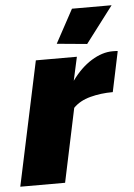

<svg xmlns="http://www.w3.org/2000/svg" viewBox="-69 -770 565 811"><g transform="rotate(-5 214.0 -365.0)"><path d="M96 -526H270L248 -426Q286 -479 332 -507.5Q378 -536 422 -536Q440 -536 444 -535L408 -364Q357 -364 312 -352Q267 -340 240 -312L174 0H-16ZM318 -576 190 -588 267 -730H435Z"/></g></svg>

Font: Raleway Black
Style: Italic
Weight: 900
Italic angle: -12°
Designer: Matt McInerney, Pablo Impallari, Rodrigo Fuenzalida
Foundry: Matt McInerney, Pablo Impallari, Rodrigo Fuenzalida
Version: Version 4.101;RELEASE